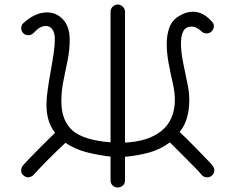

<svg xmlns="http://www.w3.org/2000/svg" viewBox="-20 -725 1040 851"><path d="M502 106Q488 106 479 97Q470 88 470 74V-31Q415 -37 363 -50.5Q311 -64 270 -92Q253 -76 231 -55Q209 -34 188 -12.5Q167 9 151.5 25.5Q136 42 130 49Q118 61 105 61Q95 61 85 53Q74 46 74 31Q74 18 81 9Q89 0 107.5 -19.5Q126 -39 149 -62Q172 -85 192.5 -105.5Q213 -126 224 -136Q203 -164 194.5 -194.5Q186 -225 186 -260Q186 -290 191.5 -328.5Q197 -367 204.5 -408Q212 -449 217.5 -486.5Q223 -524 223 -551Q223 -581 211.5 -595.5Q200 -610 183 -610Q157 -610 130 -580Q120 -569 106 -569Q94 -569 85 -576Q74 -586 74 -600Q74 -613 82 -621Q135 -670 188 -670Q231 -670 260 -638Q289 -606 289 -549Q289 -505 280 -459.5Q271 -414 261.5 -368.5Q252 -323 252 -276Q252 -191 300.5 -147.5Q349 -104 470 -94V-673Q470 -686 479.5 -695.5Q489 -705 502 -705Q514 -705 524 -695.5Q534 -686 534 -673V-93Q639 -98 697 -146Q755 -194 755 -284Q755 -313 747 -351Q736 -398 727.5 -444Q719 -490 719 -530Q719 -571 731 -603.5Q743 -636 774 -654Q805 -673 835 -673Q883 -673 922 -626Q928 -619 928 -609Q928 -602 924.5 -595Q921 -588 916 -584Q908 -577 896 -577Q882 -577 874 -585Q852 -607 830 -607Q803 -607 792.5 -586.5Q782 -566 782 -534Q782 -497 791 -451Q800 -405 810 -358Q819 -321 819 -279Q819 -242 809.5 -205.5Q800 -169 776 -140Q786 -131 808 -109.5Q830 -88 854.5 -62.5Q879 -37 898.5 -17Q918 3 922 9Q930 19 930 30Q930 45 918 54Q910 61 898 61Q882 61 873 49Q865 39 841.5 15Q818 -9 788.5 -38.5Q759 -68 733 -94Q690 -62 639.5 -48.5Q589 -35 534 -30V74Q534 90 523.5 98Q513 106 502 106Z"/></svg>

Font: Hachi Maru Pop
Style: Regular
Weight: 400
Designer: Nontynet
Foundry: Nontynet
Version: Version 1.300